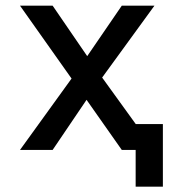

<svg xmlns="http://www.w3.org/2000/svg" viewBox="-20 -538 626 689"><path d="M466.8 131.8V-92.8H564.5V131.8ZM51.8 0 257.8 -285.2 417 -517.6H534.2L320.3 -223.6L168.9 0ZM417 0 259.8 -223.6 51.8 -517.6H168.9L328.1 -285.2L534.2 0Z"/></svg>

Font: Cascadia Mono PL
Style: Regular
Weight: 400
Monospace: yes
Designer: Aaron Bell
Foundry: Saja Typeworks
Version: Version 2102.003